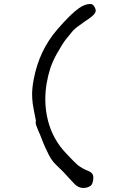

<svg xmlns="http://www.w3.org/2000/svg" viewBox="-20 -826 626 954"><path d="M395 107.9Q367.7 107.9 347.2 85L328.1 64.5Q294.9 26.4 257.8 -7.8Q232.9 -30.8 212.9 -76.7Q209.5 -84.5 205.6 -91.8Q195.3 -114.3 187 -136.5Q178.7 -158.7 168.9 -179.7L167 -185.1Q157.2 -206.1 157.2 -217.8Q157.2 -221.7 158.2 -224.6L158.7 -225.1Q146.5 -285.2 142.6 -311Q139.6 -335 139.6 -357.9Q139.6 -389.2 147 -429.2Q173.8 -575.2 265.6 -680.7Q332.5 -757.8 372.6 -785.6Q401.4 -806.2 429.2 -806.2Q440.4 -806.2 448 -794.2Q455.6 -782.2 455.6 -773.4Q455.6 -767.6 451.7 -760.7Q444.3 -747.1 399.9 -718.3Q380.4 -705.1 362.3 -691.2Q344.2 -677.2 330.6 -658.7L314.9 -639.6Q296.9 -619.1 277.3 -584Q248 -538.1 230.5 -488.8Q205.1 -408.7 205.1 -333Q205.1 -277.8 218.8 -225.1Q243.2 -132.3 308.1 -64.5Q347.7 -22 366.7 -5.4Q392.1 13.7 417 22.5Q428.7 26.9 436.3 34.7Q443.8 42.5 443.8 57.6Q443.8 71.8 438.7 85.4Q433.6 99.1 414.1 105Q404.3 107.9 395 107.9Z"/></svg>

Font: X Typewriter
Style: Regular
Weight: 400
Monospace: yes
Designer: GGBot
Version: 0.50